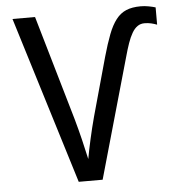

<svg xmlns="http://www.w3.org/2000/svg" viewBox="-52 -768 745 816"><g transform="rotate(-5 320.5 -360.0)"><path d="M587.9 -647Q570.8 -647 557.9 -637.9Q544.9 -628.9 534.7 -611.3Q524.4 -593.8 515.6 -568.6Q506.8 -543.5 498 -511.2L353 0H251L30.8 -713.9H127L256.8 -267.1Q269.5 -221.7 280.5 -176.5Q291.5 -131.3 299.8 -92.8Q306.6 -130.9 316.9 -176.8Q327.1 -222.7 339.8 -270L409.2 -520Q424.8 -575.2 439.5 -613.3Q454.1 -651.4 472.7 -675.3Q491.2 -699.2 516.4 -709.7Q541.5 -720.2 578.1 -720.2Q595.2 -720.2 611.8 -717Q628.4 -713.9 641.1 -710V-636.2Q629.9 -640.6 616.7 -643.8Q603.5 -647 587.9 -647Z"/></g></svg>

Font: Noto Mono
Style: Regular
Weight: 400
Designer: Monotype Design Team
Foundry: Monotype Imaging Inc.
Version: Version 1.00